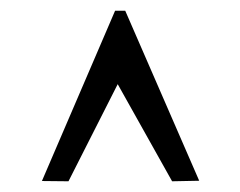

<svg xmlns="http://www.w3.org/2000/svg" viewBox="-20 -753 450 360"><path d="M353.5 -414.1 214.8 -732.9H195.8L58.6 -413.6L108.4 -413.1L200.7 -595.2L302.7 -413.1Z"/></svg>

Font: Galatia SIL
Style: Bold
Weight: 700
Designer: Development by SIL's NRSI team
Version: Version 2.1